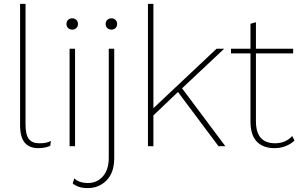

<svg xmlns="http://www.w3.org/2000/svg" viewBox="-20 -750 1536 985"><path d="M111 -730V-111Q111 -59 128 -37Q145 -15 181 -15Q202 -15 214.5 -17.5Q227 -20 241 -27L238 -2Q227 3 212 6.5Q197 10 177 10Q130 10 106.5 -18.5Q83 -47 83 -110V-730Z M351 -598Q338 -598 329.5 -606Q321 -614 321 -627Q321 -640 329.5 -648Q338 -656 351 -656Q363 -656 371.5 -648Q380 -640 380 -627Q380 -614 371.5 -606Q363 -598 351 -598ZM365 -500V0H337V-500Z M552 -598Q539 -598 530.5 -606Q522 -614 522 -627Q522 -640 530.5 -648Q539 -656 552 -656Q564 -656 572.5 -648Q581 -640 581 -627Q581 -614 572.5 -606Q564 -598 552 -598ZM566 -500V62Q566 135 527 175Q488 215 430 215Q381 215 353 191L361 165Q373 177 391.5 183Q410 189 430 189Q478 189 508 154.5Q538 120 538 60V-500Z M1130 -500 914 -297 1136 0H1101L893 -278L767 -158V0H739V-730H767V-195L1091 -500Z M1484 -500V-476H1293V-128Q1293 -15 1391 -15Q1445 -15 1479 -52L1491 -29Q1475 -13 1448 -1.5Q1421 10 1389 10Q1329 10 1297 -24Q1265 -58 1265 -126V-476H1165V-500H1265V-628L1293 -636V-500Z"/></svg>

Font: Work Sans ExtraLight
Style: Regular
Weight: 200
Designer: Wei Huang
Foundry: Wei Huang
Version: Version 2.010; ttfautohint (v1.8.3)